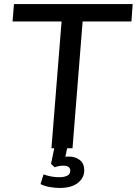

<svg xmlns="http://www.w3.org/2000/svg" viewBox="-20 -732 675 948"><path d="M234 0 284 -626H42L49 -712H635L629 -626H388L338 0ZM274 196Q252 196 226 191.5Q200 187 180 177L195 129Q217 137 236.5 140Q256 143 273 143Q297 143 312 135.5Q327 128 327 111Q327 86 293 86Q281 86 270.5 88Q260 90 250 94L232 77L252 -20H316L300 54L272 50Q285 45 296.5 43Q308 41 319 41Q353 41 374.5 58.5Q396 76 396 109Q396 146 364.5 171Q333 196 274 196Z"/></svg>

Font: Muli SemiBold
Style: Italic
Weight: 600
Italic angle: -4.541°
Designer: Vernon Adams
Foundry: Vernon Adams
Version: Version 2.100; ttfautohint (v1.8.1.43-b0c9)